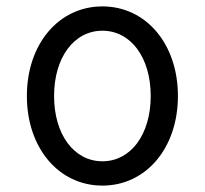

<svg xmlns="http://www.w3.org/2000/svg" viewBox="-20 -570 640 600"><path d="M300 10C436 10 536 -107 536 -270C536 -433 436 -550 300 -550C164 -550 64 -433 64 -270C64 -107 164 10 300 10ZM300 -66C211 -66 149 -150 149 -270C149 -390 211 -474 300 -474C389 -474 451 -390 451 -270C451 -150 389 -66 300 -66Z"/></svg>

Font: CommitMonoNiceRocks
Style: Regular
Weight: 400
Monospace: yes
Designer: Eigil Nikolajsen
Foundry: Eigil Nikolajsen
Version: Version 1.143